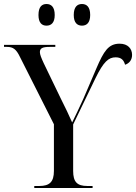

<svg xmlns="http://www.w3.org/2000/svg" viewBox="-24 -938 679 958"><path d="M385 -810C408 -810 426 -824 426 -863C426 -904 408 -918 385 -918C362 -918 344 -904 344 -863C344 -824 362 -810 385 -810ZM208 -810C231 -810 249 -824 249 -863C249 -904 231 -918 208 -918C185 -918 168 -904 168 -863C168 -824 185 -810 208 -810ZM147 0H438V-10H412C361 -10 341 -30 341 -85V-317L452 -547C493 -631 518 -652 553 -652C582 -652 594 -637 600 -615C622 -622 635 -640 635 -664C635 -695 614 -720 573 -720C517 -720 494 -683 457 -597L391 -443C371 -399 349 -353 336 -327C321 -361 302 -402 278 -449L194 -623C182 -649 175 -666 175 -678C175 -697 188 -704 223 -704H252V-714H-4V-704H11C41 -704 57 -693 76 -653L245 -318V-85C245 -30 223 -10 172 -10H147Z"/></svg>

Font: Noto Serif Display SemiCondensed
Style: Regular
Weight: 400
Width: 4
Designer: Monotype Design Team
Foundry: Monotype Imaging Inc.
Version: Version 2.009